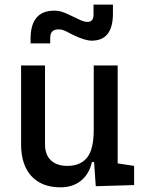

<svg xmlns="http://www.w3.org/2000/svg" viewBox="-20 -801 626 831"><path d="M242.2 9.8Q160.6 9.8 116 -38.8Q71.3 -87.4 71.3 -175.8V-517.6H174.8V-175.8Q174.8 -131.3 200.2 -107.2Q225.6 -83 271.5 -83Q328.1 -83 356.9 -118.9Q385.7 -154.8 385.7 -239.3V-517.6H489.3V-93.8L560.5 -83V0L394.5 4.9L387.2 -99.6H377.9Q365.7 -46.9 330.1 -18.6Q294.4 9.8 242.2 9.8ZM112.3 -613.3V-632.8Q112.3 -754.9 214.8 -754.9Q234.4 -754.9 251.5 -748.8Q268.6 -742.7 287.1 -733.4Q311.5 -721.2 328.9 -713.6Q346.2 -706.1 358.4 -706.1Q384.8 -706.1 384.8 -737.3V-781.2H468.8V-742.2Q468.8 -625 377 -625Q363.3 -625 343.3 -630.9Q323.2 -636.7 297.4 -649.4Q281.2 -657.7 265.1 -665.8Q249 -673.8 233.4 -673.8Q197.3 -673.8 197.3 -637.7V-613.3Z"/></svg>

Font: Cascadia Mono PL
Style: Regular
Weight: 400
Monospace: yes
Designer: Aaron Bell
Foundry: Saja Typeworks
Version: Version 2404.023; ttfautohint (v1.8.4)